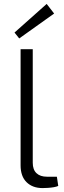

<svg xmlns="http://www.w3.org/2000/svg" viewBox="-20 -951 327 979"><path d="M147 -700V-121Q147 -86 166 -68Q185 -50 219 -50H270L277 -3Q269 1 254.5 3.5Q240 6 224 7Q208 8 197 8Q146 8 115.5 -22Q85 -52 85 -108V-700ZM218 -931 256 -882 78 -755 54 -785Z"/></svg>

Font: Exo 2 Light
Style: Regular
Weight: 300
Designer: Natanael Gama
Foundry: Natanael Gama
Version: Version 2.010